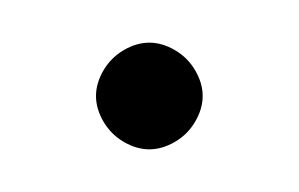

<svg xmlns="http://www.w3.org/2000/svg" viewBox="-20 -775 140 90"><path d="M25 -730Q25 -724 28.5 -718Q32 -712 38 -708.5Q44 -705 50 -705Q56 -705 62 -708.5Q68 -712 71.5 -718Q75 -724 75 -730Q75 -736 71.5 -742Q68 -748 62 -751.5Q56 -755 50 -755Q44 -755 38 -751.5Q32 -748 28.5 -742Q25 -736 25 -730Z"/></svg>

Font: Linefont ExtraLight
Style: Regular
Weight: 250
Monospace: yes
Version: Version 3.002;gftools[0.9.33]